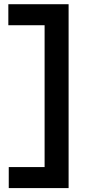

<svg xmlns="http://www.w3.org/2000/svg" viewBox="-20 -792 436 932"><path d="M22.5 121V19H196.5V-669.5H20.5V-771.5H313V121Z"/></svg>

Font: Heraclito SemiBold
Style: Regular
Weight: 600
Designer: Kostas Bartsokas (font) & Cristiano Sobral (main changes)
Foundry: Kostas Bartsokas (font) & Cristiano Sobral (main changes)
Version: Version 1.00;July 8, 2020;FontCreator 13.0.0.2655 64-bit